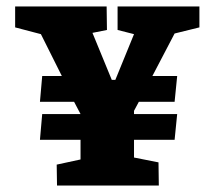

<svg xmlns="http://www.w3.org/2000/svg" viewBox="-20 -575 666 596"><path d="M157 1 156 -64 230 -80V-141H104L111 -221H230L210 -259H104L111 -339H172L107 -469L27 -490V-555H311L312 -482L267 -473L327 -327H338L396 -469L345 -482V-555H599V-490L522 -471L453 -339H530L522 -259H411L396 -231V-221H530L522 -141H396V-86L472 -71L473 1Z"/></svg>

Font: Grenze ExtraBold
Style: Regular
Weight: 800
Designer: Renata Polastri
Foundry: Omnibus-Type
Version: Version 1.002; ttfautohint (v1.8)